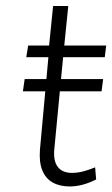

<svg xmlns="http://www.w3.org/2000/svg" viewBox="-20 -630 384 658"><path d="M58.5 -317 64.5 -359H333.5L328 -317ZM218.5 9Q184.5 9 160.2 -4.8Q136 -18.5 124.8 -46.8Q113.5 -75 117 -118L147 -446.5L167.5 -434H70L76.5 -474H171L146 -451.5L162 -609.5H214L198 -451.5L178 -474H344L339 -434H173L197.5 -446.5L166 -117.5Q162.5 -78 178.2 -57.8Q194 -37.5 226.5 -37.5Q245.5 -37.5 264.8 -42.5Q284 -47.5 306 -56.5L309.5 -15Q286 -3 263.2 3Q240.5 9 218.5 9Z"/></svg>

Font: Karla Light
Style: Italic
Weight: 300
Italic angle: -8°
Designer: Jonathan Pinhorn
Version: Version 2.004;gftools[0.9.33]